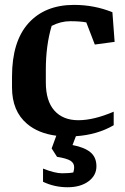

<svg xmlns="http://www.w3.org/2000/svg" viewBox="-20 -561 524 804"><path d="M160.2 145Q210 164.6 239.7 164.6Q270 164.6 287.1 161.1Q287.6 157.7 289.1 152.3Q290.5 147 290.5 138.7Q290.5 121.6 274.7 111.8Q258.8 102.1 218.8 95.7L196.3 60.5L215.8 7.3Q140.6 -2.4 93.3 -42.5Q30.3 -95.7 30.3 -194.8V-240.2Q30.3 -387.7 99.4 -464.1Q168.5 -540.5 290 -540.5Q375 -540.5 450.7 -509.8L460 -385.7L377 -374.5L341.3 -467.3Q314.5 -472.2 274.4 -472.2Q234.4 -472.2 196.3 -452.6Q171.9 -370.6 171.9 -269.5V-216.3Q171.9 -138.2 207.8 -97.9Q243.7 -57.6 308.1 -57.6Q372.6 -57.6 456.1 -93.3V-36.6Q387.2 3.4 297.9 9.3L283.7 46.4Q333 55.7 358.4 76.4Q383.8 97.2 383.8 135.3Q383.8 173.8 350.3 198.5Q316.9 223.1 262.7 223.1Q208 223.1 160.2 200.2Z"/></svg>

Font: NoticiaText-Bold
Style: Bold
Weight: 700
Designer: JM Sole
Foundry: JM Sole
Version: Version 1.003